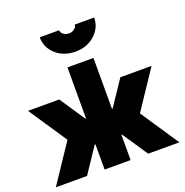

<svg xmlns="http://www.w3.org/2000/svg" viewBox="-155 -1040 1137 1180"><g transform="rotate(-20 414.0 -450.0)"><path d="M10 -500 177 -250 10 0H214L381 -250L214 -500ZM818 -500H614L446 -250L614 0H818L651 -250ZM329 -668V-335H184V-165H329V0H499V-165H644V-335H499V-668ZM232 -900Q232 -834 282 -788Q333 -742 410 -742Q487 -742 537 -788Q588 -834 588 -900H461Q461 -884 446 -873Q431 -861 410 -861Q389 -861 374 -873Q359 -884 359 -900Z"/></g></svg>

Font: Unageo
Style: Black
Weight: 900
Designer: Richard Sepsi
Foundry: Richard Sepsi
Version: Version 2.000